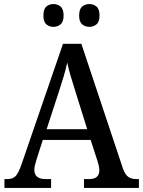

<svg xmlns="http://www.w3.org/2000/svg" viewBox="-20 -931 708 951"><path d="M2 0V-44H17Q43 -44 57.5 -59Q72 -74 88 -121L292 -714H383L588 -99Q599 -67 614.5 -55.5Q630 -44 656 -44H668V0H396V-44H421Q472 -44 472 -87Q472 -97 469.5 -109Q467 -121 463 -133L429 -238H192L161 -141Q157 -129 153.5 -114.5Q150 -100 150 -90Q150 -44 206 -44H233V0ZM211 -291H412L356 -470Q343 -512 331.5 -549.5Q320 -587 313 -621Q306 -588 295.5 -553Q285 -518 272 -478ZM423 -798Q402 -798 387 -810.5Q372 -823 372 -854Q372 -886 387 -898.5Q402 -911 423 -911Q443 -911 458 -898.5Q473 -886 473 -854Q473 -823 458 -810.5Q443 -798 423 -798ZM245 -798Q224 -798 209.5 -810.5Q195 -823 195 -854Q195 -886 209.5 -898.5Q224 -911 245 -911Q265 -911 280 -898.5Q295 -886 295 -854Q295 -823 280 -810.5Q265 -798 245 -798Z"/></svg>

Font: Noto Serif Bengali SemiCondensed Medium
Style: Regular
Weight: 500
Width: 4
Designer: Juan Bruce, Universal Thirst, Indian Type Foundry and the Monotype Design Team.
Foundry: Monotype Imaging Inc.
Version: Version 2.003; ttfautohint (v1.8.4.7-5d5b)